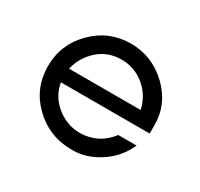

<svg xmlns="http://www.w3.org/2000/svg" viewBox="-106 -585 756 725"><g transform="rotate(30 272.5 -222.5)"><path d="M505 -193H118Q128 -136 173 -100Q219 -63 275 -63Q313 -63 348 -80Q382 -98 405 -129H485Q457 -66 401 -30Q344 7 286 7Q227 7 186 -11Q144 -29 113 -60Q45 -126 45 -222Q45 -317 113 -385Q180 -452 275 -452Q367 -452 436 -387Q505 -321 505 -230ZM431 -253Q419 -309 375 -346Q331 -382 275 -382Q189 -382 140 -305Q125 -281 119 -253Z"/></g></svg>

Font: Glacial Indifference
Style: Regular
Weight: 400
Designer: Alfredo Marco Pradil
Version: Version 1.00